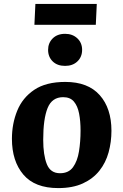

<svg xmlns="http://www.w3.org/2000/svg" viewBox="-20 -947 631 982"><path d="M278 15Q158 15 99.5 -54Q41 -123 41 -237Q41 -314 68 -380.5Q95 -447 155 -487.5Q215 -528 314 -528Q430 -528 490 -460.5Q550 -393 550 -278Q550 -221 535.5 -168Q521 -115 488.5 -74Q456 -33 404 -9Q352 15 278 15ZM287 -61Q331 -61 353.5 -92Q376 -123 384 -173Q392 -223 392 -279Q392 -328 384.5 -366.5Q377 -405 358 -427.5Q339 -450 303 -450Q246 -450 223.5 -394.5Q201 -339 201 -232Q201 -154 219.5 -107.5Q238 -61 287 -61ZM226 -692Q226 -727 249.5 -750.5Q273 -774 313 -774Q351 -774 375.5 -751Q400 -728 400 -692Q400 -656 376 -633Q352 -610 313 -610Q273 -610 249.5 -633Q226 -656 226 -692ZM161 -927H475L470 -820H156Z"/></svg>

Font: Literata 12pt
Style: Bold Italic
Weight: 700
Italic angle: -2°
Designer: Latin by Veronika Burian and Jose Scaglione. Greek by Irene Vlachou. Cyrillic by Vera Evstafieva
Foundry: TypeTogether
Version: Version 3.002